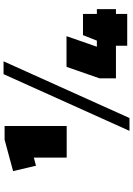

<svg xmlns="http://www.w3.org/2000/svg" viewBox="150 -904 766 1107"><g transform="rotate(-90 533.5 -350.0)"><path d="M361 -349H179V-594L222 -550L132 -526L101 -658L282 -707H361ZM660 -713H734L407 13H333ZM636 -160 702 -350H879L805 -137L716 -175H1035V-65H636ZM824 -101 885 -255H1007V0H824Z"/></g></svg>

Font: Pathway Extreme 28pt Black
Style: Regular
Weight: 900
Designer: Eduardo Rodriguez Tunni
Foundry: Eduardo Rodriguez Tunni
Version: Version 1.001;gftools[0.9.26]